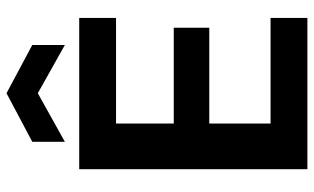

<svg xmlns="http://www.w3.org/2000/svg" viewBox="-207 -756 963 589"><g transform="rotate(-90 274.5 -461.5)"><path d="M50 0V-700H514V-587H190V-410H484V-301H190V-113H514V0ZM134 -744V-844L283 -923L431 -844V-744L283 -827Z"/></g></svg>

Font: DM Sans 36pt ExtraBold
Style: Regular
Weight: 800
Designer: Colophon Foundry, Jonny Pinhorn
Foundry: Colophon Foundry
Version: Version 4.004;gftools[0.9.30]